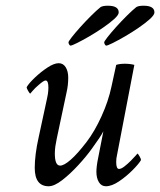

<svg xmlns="http://www.w3.org/2000/svg" viewBox="-20 -646 561 672"><path d="M150.4 5.9Q101.6 5.9 101.6 -58.6Q101.6 -81.1 105 -107.9Q108.4 -134.8 115.2 -165L144.5 -300.8Q148.4 -318.4 148.9 -328.1Q149.4 -337.9 149.4 -339.8Q149.4 -364.3 139.6 -364.3Q135.7 -364.3 129.4 -359.9Q123 -355.5 115.2 -348.6Q102.5 -337.9 94.2 -328.1Q85.9 -318.4 85.9 -318.4Q84 -318.4 78.6 -327.6Q73.2 -336.9 73.2 -340.8Q81.1 -354.5 101.6 -374Q122.1 -393.6 145.5 -409.2Q168.9 -424.8 185.5 -424.8Q201.2 -424.8 210 -410.6Q218.8 -396.5 218.8 -374Q218.8 -347.7 212.9 -322.3L178.7 -161.1Q175.8 -147.5 173.8 -134.3Q171.9 -121.1 171.9 -108.4Q171.9 -66.4 190.4 -66.4Q204.1 -66.4 227.5 -86.9Q251 -107.4 283.2 -149.4Q311.5 -186.5 335.4 -239.3Q359.4 -292 370.1 -342.8L386.7 -418.9Q398.4 -422.9 417 -422.9Q435.5 -422.9 450.2 -418.9L389.6 -103.5Q386.7 -91.8 386.7 -79.1Q386.7 -54.7 396.5 -54.7Q404.3 -54.7 415.5 -63.5Q426.8 -72.3 438 -83.5Q449.2 -94.7 455.1 -101.6L460.9 -108.4Q462.9 -108.4 468.3 -99.1Q473.6 -89.8 473.6 -85.9Q465.8 -72.3 443.8 -50.3Q421.9 -28.3 396.5 -11.2Q371.1 5.9 350.6 5.9Q335 5.9 326.2 -8.3Q317.4 -22.5 317.4 -44.9Q317.4 -52.7 318.8 -65.4Q320.3 -78.1 324.2 -96.7L341.8 -186.5Q336.9 -176.8 327.1 -162.1Q317.4 -147.5 301.8 -126Q282.2 -98.6 253.9 -67.9Q225.6 -37.1 197.8 -15.6Q169.9 5.9 150.4 5.9ZM226.6 -486.3Q224.6 -486.3 222.2 -490.2Q219.7 -494.1 219.7 -498Q219.7 -501 231.4 -516.1Q243.2 -531.2 261.2 -551.3Q279.3 -571.3 298.3 -590.3Q317.4 -609.4 332 -621.1Q339.8 -626 357.4 -626Q395.5 -626 395.5 -602.5Q395.5 -593.8 379.9 -579.6Q364.3 -565.4 340.8 -549.3Q317.4 -533.2 293 -519Q268.6 -504.9 250 -495.6Q231.4 -486.3 226.6 -486.3ZM351.6 -486.3Q349.6 -486.3 347.2 -490.2Q344.7 -494.1 344.7 -498Q344.7 -501 356.4 -516.1Q368.2 -531.2 386.2 -551.3Q404.3 -571.3 423.3 -590.3Q442.4 -609.4 457 -621.1Q464.8 -626 482.4 -626Q520.5 -626 520.5 -602.5Q520.5 -593.8 504.9 -579.6Q489.3 -565.4 465.8 -549.3Q442.4 -533.2 418 -519Q393.6 -504.9 375 -495.6Q356.4 -486.3 351.6 -486.3Z"/></svg>

Font: Crimson Text
Style: Italic
Weight: 400
Italic angle: -11°
Designer: Sebastian Kosch
Foundry: Sebastian Kosch
Version: Version 1.100; ttfautohint (v1.8.4)